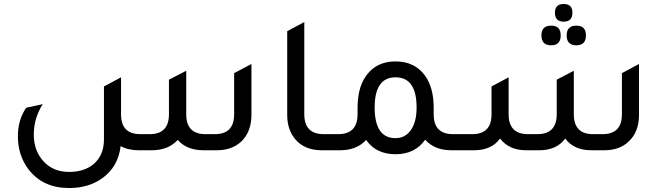

<svg xmlns="http://www.w3.org/2000/svg" viewBox="-20 -756 3325 966"><path d="M1158 -388 1245 -434V-178Q1245 -93 1194 -44Q1147 0 1071 0H1004Q920 0 874 -52Q827 0 743 0H677Q625 0 587 -21Q575 81 498 138Q429 190 327 190Q197 190 125 98Q70 27 70 -70Q70 -154 112 -214L195 -232Q150 -161 150 -79Q150 5 202 59Q251 109 327 109Q415 109 463 58Q503 15 503 -54V-321L589 -367V-181Q589 -81 686 -81H733Q830 -81 830 -181V-355L917 -400V-181Q917 -81 1014 -81H1061Q1158 -81 1158 -181Z M1599 0Q1512 0 1465 -56Q1425 -104 1425 -178V-599L1511 -645V-181Q1511 -81 1609 -81H1675V0Z M2259 -81H2326V0H2250Q2167 0 2119 -53Q2068 20 1970 20Q1872 20 1822 -52Q1775 0 1691 0H1615V-81H1681Q1779 -81 1779 -181V-214Q1779 -330 1836 -392Q1886 -447 1970 -447Q2066 -447 2118 -376Q2162 -315 2162 -214V-181Q2162 -81 2259 -81ZM1970 -61Q2019 -61 2047.5 -102Q2076 -143 2076 -215Q2076 -367 1970 -367Q1865 -367 1865 -215Q1865 -61 1970 -61Z M2816 -647Q2772 -647 2772 -692Q2772 -736 2816 -736Q2860 -736 2860 -692Q2860 -647 2816 -647ZM2753 -528Q2704 -528 2704 -578Q2704 -627 2753 -627Q2801 -627 2801 -578Q2801 -528 2753 -528ZM2880 -528Q2831 -528 2831 -578Q2831 -627 2880 -627Q2928 -627 2928 -578Q2928 -528 2880 -528ZM2266 0V-81H2356Q2453 -81 2453 -181V-321L2539 -367V-181Q2539 -81 2637 -81H2683Q2781 -81 2781 -181V-355L2867 -400V-181Q2867 -81 2964 -81H3011Q3109 -81 3109 -181V-388L3195 -434V-178Q3195 -93 3144 -45Q3099 -1 3024 0H2955Q2867 0 2824 -59Q2781 -1 2696 0H2627Q2541 0 2496 -59Q2453 0 2365 0Z"/></svg>

Font: TajawalTap Med
Style: Regular
Weight: 500
Designer: Boutros Fonts
Foundry: Created by Boutros International 2017
Version: Version 2.700